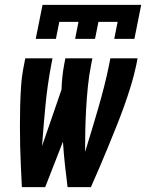

<svg xmlns="http://www.w3.org/2000/svg" viewBox="-20 -770 601 790"><path d="M70 0Q68 -41 66 -82.5Q64 -124 63 -166Q62 -208 62 -250Q62 -292 63 -334Q64 -376 67 -418.5Q70 -461 79 -504L84 -530H196L191 -504Q183 -462 177 -420Q171 -378 167 -336Q163 -294 159.5 -252.5Q156 -211 153 -169L233 -401Q234 -427 236.5 -452.5Q239 -478 244 -504L249 -530H360L355 -504Q346 -458 341.5 -413Q337 -368 334.5 -323.5Q332 -279 331 -234.5Q330 -190 330 -145Q344 -190 357.5 -234.5Q371 -279 384 -324Q397 -369 408.5 -414Q420 -459 429 -504L434 -530H546L541 -504Q532 -461 519 -418.5Q506 -376 491 -334Q476 -292 459 -250Q442 -208 425 -166Q408 -124 390 -82.5Q372 -41 354 0H258Q252 -47 247 -93.5Q242 -140 239 -187L166 0ZM127 -610 155 -750H561L533 -610H450L464 -680H385L371 -610H289L303 -680H224L210 -610Z"/></svg>

Font: Lode Term
Style: Bold Italic
Weight: 700
Italic angle: -11°
Monospace: yes
Designer: Belleve Invis
Foundry: Belleve Invis
Version: Version 29.2.0